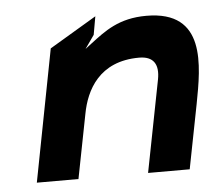

<svg xmlns="http://www.w3.org/2000/svg" viewBox="-40 -493 599 533"><g transform="rotate(-5 259.5 -227.0)"><path d="M42 -4H158L193 -183C205 -247 243 -325 355 -325C395 -325 410 -302 402 -260L352 -4H468L503 -183C523 -288 552 -439 385 -439C308 -439 268 -407 226 -375L209 -362L235 -399L244 -450L113 -372Z"/></g></svg>

Font: Charger EcoBold
Style: Obl
Weight: 1000
Designer: Jasper
Foundry: Cannot Into Space Fonts
Version: Version 1.1